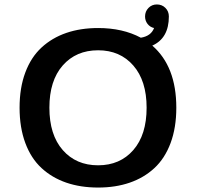

<svg xmlns="http://www.w3.org/2000/svg" viewBox="-20 -832 890 863"><path d="M421 11Q342 11 278 -11Q214 -33 166.8 -76.5Q119.5 -120 93.8 -189.2Q68 -258.5 68 -348Q68 -437.5 93.8 -506.2Q119.5 -575 166.8 -618.5Q214 -662 278 -684Q342 -706 421 -706Q532 -706 613 -662.5Q659 -670 672.5 -706Q654.5 -710 643.2 -724.5Q632 -739 632 -758Q632 -780.5 647.2 -796.2Q662.5 -812 685 -812Q708 -812 723.5 -796.5Q739 -781 739 -758Q739 -660.5 664.5 -627Q772.5 -533.5 772.5 -348Q772.5 -258.5 746.8 -189.2Q721 -120 674 -76.5Q627 -33 563.2 -11Q499.5 11 421 11ZM421 -89Q519.5 -89 579.2 -157.5Q639 -226 639 -348Q639 -469 579.2 -537.5Q519.5 -606 421 -606Q322 -606 262 -537.8Q202 -469.5 202 -348Q202 -226 262 -157.5Q322 -89 421 -89Z"/></svg>

Font: League Mono Wide Medium
Style: Regular
Weight: 500
Width: 8
Designer: Tyler Finck
Foundry: The League of Moveable Type / Tyler Finck
Version: Version 2.210